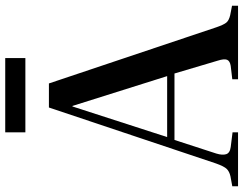

<svg xmlns="http://www.w3.org/2000/svg" viewBox="-118 -812 930 734"><g transform="rotate(-90 347.0 -445.0)"><path d="M2 0V-22L40 -29Q58 -33 68 -43Q78 -53 89 -84L303 -723H395L610 -82Q619 -56 627 -45.5Q635 -35 656 -30L692 -23V0H411V-22L462 -28Q481 -31 485.5 -42Q490 -53 482 -78L433 -243H179L127 -83Q120 -60 124.5 -45.5Q129 -31 152 -28L208 -21V0ZM190 -271H423L309 -633H307ZM208 -813V-890H492V-813Z"/></g></svg>

Font: Literata 60pt Medium
Style: Regular
Weight: 500
Designer: Latin by Veronika Burian and Jose Scaglione. Greek by Irene Vlachou. Cyrillic by Vera Evstafieva.
Foundry: TypeTogether
Version: Version 3.103;gftools[0.9.29]